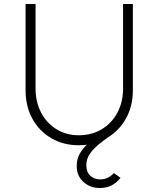

<svg xmlns="http://www.w3.org/2000/svg" viewBox="-20 -720 793 961"><path d="M364 111Q364 78 377.5 52.5Q391 27 413.5 5.5Q436 -16 464.5 -36Q493 -56 524 -76L550 -54Q525 -36 500.5 -18Q476 0 456 19Q436 38 424 59.5Q412 81 412 107Q412 141 432 159.5Q452 178 481 178Q503 178 520.5 169Q538 160 550 146L583 170Q564 195 538.5 208Q513 221 479 221Q431 221 397.5 190.5Q364 160 364 111ZM108 -268V-700H158V-277Q158 -209 186 -156Q214 -103 263 -73Q312 -43 374 -43Q439 -43 489 -73Q539 -103 567.5 -156Q596 -209 596 -277V-700H645V-268Q645 -188 610 -126Q575 -64 514 -28.5Q453 7 374 7Q297 7 236.5 -28.5Q176 -64 142 -126Q108 -188 108 -268Z"/></svg>

Font: Mach ExtraLight
Style: Regular
Weight: 250
Version: Version 1.002